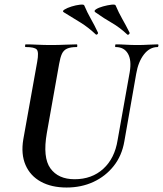

<svg xmlns="http://www.w3.org/2000/svg" viewBox="-20 -823 727 857"><path d="M559 -501Q568 -554 551 -583.5Q534 -613 496 -613Q493 -613 494 -619Q495 -625 496 -625Q519 -625 542.5 -623.5Q566 -622 594 -622Q619 -622 642.5 -623.5Q666 -625 684 -625Q688 -625 687 -619Q686 -613 684 -613Q648 -613 622.5 -580Q597 -547 588 -494L535 -192Q524 -128 487.5 -82Q451 -36 397 -11Q343 14 277 14Q210 14 162.5 -12Q115 -38 94 -86.5Q73 -135 84 -201L146 -547Q154 -591 144 -602Q134 -613 95 -613Q91 -613 92 -619Q93 -625 94 -625Q118 -625 147 -623.5Q176 -622 207 -622Q242 -622 271.5 -623.5Q301 -625 323 -625Q325 -625 325 -619Q325 -613 323 -613Q295 -613 279.5 -606Q264 -599 256.5 -583Q249 -567 244 -538L189 -229Q170 -120 205 -71.5Q240 -23 313 -23Q390 -23 441 -69.5Q492 -116 505 -198ZM548 -669Q514 -701 479 -721Q444 -741 406 -768Q397 -774 408.5 -781.5Q420 -789 440 -794.5Q460 -800 477 -802Q494 -804 496 -799Q510 -766 525.5 -739Q541 -712 558 -678Q560 -674 555.5 -670Q551 -666 548 -669ZM408 -669Q374 -701 340 -722Q306 -743 265 -768Q256 -773 268 -780.5Q280 -788 299.5 -794Q319 -800 336.5 -802Q354 -804 356 -799Q370 -766 385.5 -739Q401 -712 417 -678Q419 -674 415 -670.5Q411 -667 408 -669Z"/></svg>

Font: Cormorant Garamond Light
Style: Italic
Weight: 300
Italic angle: -10°
Designer: Christian Thalmann (Catharsis Fonts)
Foundry: Catharsis Fonts
Version: Version 4.001